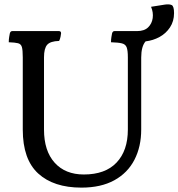

<svg xmlns="http://www.w3.org/2000/svg" viewBox="-20 -922 815 877"><path d="M20 -729Q20 -742 22 -753.5Q24 -765 25 -770Q28 -780 36 -780H249Q259 -780 259 -770Q259 -766 256.5 -754Q254 -742 250 -735Q210 -734 195.5 -717.5Q181 -701 181 -660V-330Q181 -233 229.5 -179Q278 -125 363 -125Q461 -125 512.5 -179.5Q564 -234 564 -330V-660Q564 -692 558.5 -706Q553 -720 536.5 -724Q520 -728 487 -729Q487 -742 489 -753.5Q491 -765 492 -770Q495 -780 503 -780H606Q639 -780 656.5 -797Q674 -814 677.5 -839.5Q681 -865 670 -891L733 -901Q753 -904 764 -899Q775 -894 775 -862Q775 -825 756.5 -797Q738 -769 708.5 -753Q679 -737 645 -733Q625 -710 625 -659V-330Q625 -252 594 -192Q563 -132 502 -98.5Q441 -65 352 -65Q225 -65 154.5 -129.5Q84 -194 84 -330V-660Q84 -693 80 -707Q76 -721 62.5 -724.5Q49 -728 20 -729Z"/></svg>

Font: Gowun Batang
Style: Bold
Weight: 700
Designer: Yanghee Ryu
Foundry: Yanghee Ryu
Version: Version 2.000